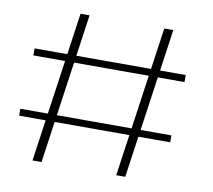

<svg xmlns="http://www.w3.org/2000/svg" viewBox="-76 -761 940 848"><g transform="rotate(10 394.0 -337.5)"><path d="M497.5 0H538L634.5 -675H594ZM29.5 -184.5H707V-215.5H29.5ZM122 0H162.5L259 -675H218.5ZM45.5 -457.5H723V-489H45.5Z"/></g></svg>

Font: Anybody ExtraExpanded ExtraLight
Style: Regular
Weight: 250
Width: 8
Version: Version 1.113;gftools[0.9.25]